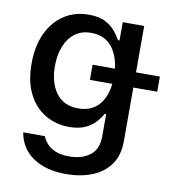

<svg xmlns="http://www.w3.org/2000/svg" viewBox="-85 -620 827 917"><g transform="rotate(10 328.5 -162.0)"><path d="M295.5 222.7Q198.2 222.7 136 180.8Q73.9 138.8 60.7 61.8L166.2 62.1Q170.8 76.3 184.7 93.9Q198.5 111.5 225.5 124.3Q252.5 137.1 296.5 137.1Q356.9 137.1 396.3 108Q435.7 78.8 435.7 14.6V-92.7H429Q419.4 -75.6 401.6 -54.3Q383.9 -33 352.5 -17.4Q321 -1.8 271 -1.4Q206.7 -1.8 155 -32.3Q103.3 -62.9 73.2 -122.2Q43 -181.5 43 -268.1Q43 -355.5 72.8 -417.6Q102.6 -479.8 154.3 -513Q206 -546.2 272 -545.8Q322.8 -546.2 354 -529.3Q385.3 -512.4 402.9 -490.1Q420.5 -467.7 429.7 -450.3H437.5V-538.7H541.5V19.2Q541.5 89.1 509.1 134.2Q476.6 179.3 420.8 201Q365.1 222.7 295.5 222.7ZM299 -96.2Q367.9 -96.2 404.7 -144Q441.4 -191.8 441.4 -276.3Q441.4 -359 405 -410.7Q368.6 -462.4 299 -462.4Q251.1 -462.4 219.1 -437.7Q187.1 -413 171 -370.9Q154.8 -328.8 154.8 -276.3Q154.8 -196 191.4 -146.1Q228 -96.2 299 -96.2ZM331 -240.1V-313.6H657.3V-240.1Z"/></g></svg>

Font: Inter Zeller Medium
Style: Regular
Weight: 500
Designer: Rasmus Andersson; Joe Bland
Foundry: zeller
Version: Version 3.015;git-dec3a8cb1